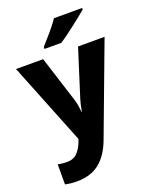

<svg xmlns="http://www.w3.org/2000/svg" viewBox="-180 -862 948 1198"><g transform="rotate(-20 294.0 -263.0)"><path d="M0 -549H180L279 -238Q284 -221 287.5 -200.5Q291 -180 293 -159H296Q299 -182 303.5 -201.5Q308 -221 313 -237L412 -549H588L362 54Q328 146 269.5 193Q211 240 118 240Q92 240 73.5 237.5Q55 235 41 232V99Q52 101 67.5 103Q83 105 100 105Q147 105 172 77Q197 49 211 11L217 -6ZM518 -756Q502 -742 477 -722Q452 -702 423.5 -680Q395 -658 368.5 -638.5Q342 -619 322 -606H210V-619Q226 -638 249 -663.5Q272 -689 294 -716.5Q316 -744 331 -766H518Z"/></g></svg>

Font: Noto Sans Sinhala ExtraBold
Style: Regular
Weight: 800
Designer: Jelle Bosma - Monotype Design Team
Foundry: Monotype Imaging Inc.
Version: Version 2.006; ttfautohint (v1.8.4.7-5d5b)